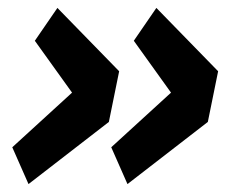

<svg xmlns="http://www.w3.org/2000/svg" viewBox="-20 -515 602 485"><path d="M52 -50 255 -207 281 -335 125 -495 68 -412 162 -281 11 -143ZM302 -50 505 -207 531 -335 375 -495 318 -412 412 -281 261 -143Z"/></svg>

Font: Braiins Sans
Style: Bold Italic
Weight: 700
Italic angle: -11.31°
Designer: Mike Abbink, Paul van der Laan, Pieter van Rosmalen, Jiri Chlebus, Lubos Buracinsky
Foundry: Bold Monday, Sudetype
Version: Version 1.000;hotconv 1.0.109;makeotfexe 2.5.65596